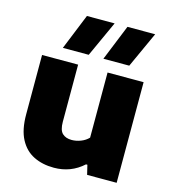

<svg xmlns="http://www.w3.org/2000/svg" viewBox="-119 -905 904 1011"><g transform="rotate(15 333.0 -399.5)"><path d="M267.5 9Q205 9 157 -14.8Q109 -38.5 81.8 -90Q54.5 -141.5 54.5 -225V-548.5H251V-237.5Q251 -191.5 269.5 -174Q288 -156.5 320 -156.5Q345 -156.5 370 -166.2Q395 -176 411.5 -193.5V-548.5H608V0H447L434.5 -52H427Q360 9 267.5 9ZM371.5 -613 450.5 -808H601.5L512.5 -613ZM150.5 -613 229.5 -808H380.5L291.5 -613Z"/></g></svg>

Font: Encode Sans SemiExpanded SemiExpanded ExtraBold
Style: Regular
Weight: 800
Width: 6
Designer: Multiple Designers
Foundry: Impallari Type
Version: Version 3.000; ttfautohint (v1.8.3) -l 8 -r 50 -G 200 -x 14 